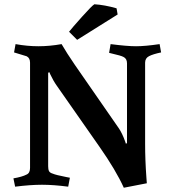

<svg xmlns="http://www.w3.org/2000/svg" viewBox="-20 -867 804 901"><path d="M206 -87Q206 -72 210 -64Q214 -56 228 -52Q241 -46 292 -36L308 -33L300 9Q231 0 177 0Q123 0 51 9L43 -30Q84 -37 105 -48Q121 -55 121 -79V-573Q121 -595 105 -603L46 -621L53 -660Q108 -650 160.5 -650Q213 -650 269 -660Q292 -620 331 -563L539 -263Q554 -240 567 -204L571 -192L576 -196V-570Q576 -592 559 -600Q548 -606 504 -616L492 -619L499 -660Q576 -650 618.5 -650Q661 -650 729 -660L736 -621Q698 -613 679.5 -603.5Q661 -594 661 -573V-193Q661 -115 667 -34L669 -7L561 14Q524 -68 447 -178L247 -464Q230 -488 216 -518L211 -529L206 -525ZM527 -828 532 -799 342 -680 304 -718Q318 -736 365 -788.5Q412 -841 423 -847Q471 -844 527 -828Z"/></svg>

Font: Buenard
Style: Bold
Weight: 700
Foundry: FontFuror
Version: Version 1.002 2011